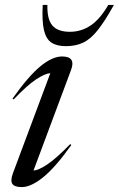

<svg xmlns="http://www.w3.org/2000/svg" viewBox="-20 -752 484 782"><path d="M32.5 -46 185 -454Q163.5 -452.5 127.8 -429.2Q92 -406 35.5 -347L31 -350.5Q95.5 -441.5 144.2 -481.8Q193 -522 233 -522Q290.5 -522 269 -466L116.5 -57.5Q135.5 -58 170.8 -81Q206 -104 266 -165L270.5 -161.5Q206 -70.5 156 -30.2Q106 10 69 10Q39.5 10 30.5 -2.8Q21.5 -15.5 32.5 -46ZM265 -622.5Q311 -622.5 349.5 -648.5Q388 -674.5 421 -732H444Q407.5 -666.5 378.5 -629.8Q349.5 -593 319 -578.5Q288.5 -564 248.5 -564Q211.5 -564 189.5 -578.5Q167.5 -593 159 -629.5Q150.5 -666 154 -732H173Q171.5 -674 193.2 -648.2Q215 -622.5 265 -622.5Z"/></svg>

Font: Newsreader Display
Style: Italic
Weight: 400
Italic angle: -17°
Designer: Hugues Gentile
Foundry: Production Type
Version: Version 1.001